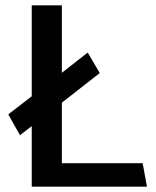

<svg xmlns="http://www.w3.org/2000/svg" viewBox="-20 -700 584 720"><path d="M531 0H99V-227L55 -193L11 -271L99 -339V-680H212V-427L309 -503L354 -426L212 -315V-88H515Z"/></svg>

Font: Palanquin SemiBold
Style: Regular
Weight: 600
Designer: Pria Ravichandran
Version: Version 1.0.4